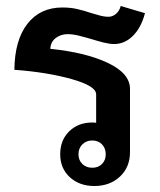

<svg xmlns="http://www.w3.org/2000/svg" viewBox="-20 -611 533 641"><path d="M148 -448Q266 -436 340 -401Q414 -366 414 -314V-103Q414 -53 380.5 -21.5Q347 10 295 10Q245 10 213 -19.5Q181 -49 181 -96Q181 -143 211 -172.5Q241 -202 288 -202Q297 -202 301 -201V-296Q301 -324 219 -347Q137 -370 28 -378Q29 -477 71.5 -531.5Q114 -586 188 -586Q215 -586 237 -581Q259 -576 286 -567Q290 -566 308.5 -560.5Q327 -555 342 -555Q356 -555 367.5 -565Q379 -575 383 -591L464 -567Q451 -518 423.5 -491Q396 -464 361 -464Q346 -464 326 -469Q306 -474 287 -480Q267 -486 245 -491.5Q223 -497 206 -497Q183 -497 166 -484Q149 -471 148 -448ZM333 -96Q333 -116 320.5 -129Q308 -142 288 -142Q268 -142 255 -129Q242 -116 242 -96Q242 -76 255 -63.5Q268 -51 288 -51Q308 -51 320.5 -63.5Q333 -76 333 -96Z"/></svg>

Font: Sarabun SemiBold
Style: Regular
Weight: 600
Designer: Suppakit Chalermlarp | Katatrad Co.,Ltd.
Foundry: Cadson Demak Co.,Ltd.
Version: Version 1.000; ttfautohint (v1.6)